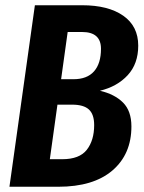

<svg xmlns="http://www.w3.org/2000/svg" viewBox="-20 -712 549 732"><path d="M481 -230Q481 -124 408.5 -62Q336 0 202 0H16L113 -692H293Q393 -692 450 -652Q507 -612 507 -538Q507 -469 467 -425.5Q427 -382 361 -366Q417 -353 449 -321Q481 -289 481 -230ZM238 -590 213 -410H260Q312 -410 338.5 -440Q365 -470 365 -526Q365 -590 293 -590ZM339 -235Q339 -276 319 -294.5Q299 -313 255 -313H199L170 -105H217Q283 -105 311 -141Q339 -177 339 -235Z"/></svg>

Font: Fira Sans Compressed SemiBold
Style: Italic
Weight: 600
Width: 1
Italic angle: -8°
Designer: bBox Type GmbH & Carrois Corporate GbR & Edenspiekermann AG
Foundry: bBox Type GmbH & Carrois Corporate GbR & Edenspiekermann AG
Version: Version 4.301